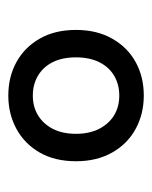

<svg xmlns="http://www.w3.org/2000/svg" viewBox="28 -778 366 462"><g transform="rotate(-90 211.0 -547.0)"><path d="M212 -384Q168 -384 132 -403.5Q96 -423 75 -460Q54 -497 54 -547Q54 -598 75 -634.5Q96 -671 132 -690.5Q168 -710 212 -710Q257 -710 292.5 -690.5Q328 -671 349 -634.5Q370 -598 370 -547Q370 -497 349 -460Q328 -423 292.5 -403.5Q257 -384 212 -384ZM212 -443Q239 -443 260 -455.5Q281 -468 292.5 -491.5Q304 -515 304 -547Q304 -580 292.5 -603Q281 -626 260 -638.5Q239 -651 212 -651Q185 -651 164.5 -638.5Q144 -626 132 -603Q120 -580 120 -547Q120 -515 132 -491.5Q144 -468 164.5 -455.5Q185 -443 212 -443Z"/></g></svg>

Font: IBM Plex Sans Condensed
Style: Regular
Weight: 400
Width: 3
Designer: Mike Abbink, Paul van der Laan, Pieter van Rosmalen
Foundry: Bold Monday
Version: Version 3.201